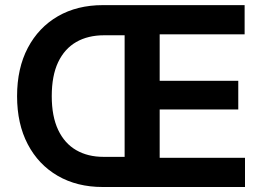

<svg xmlns="http://www.w3.org/2000/svg" viewBox="-20 -748 1056 768"><path d="M390.6 0Q288.1 0 210.9 -44.7Q133.8 -89.4 91.1 -170.9Q48.3 -252.4 48.3 -363.3Q48.3 -475.1 91.3 -556.6Q134.3 -638.2 211.4 -682.9Q288.6 -727.5 391.6 -727.5H551.8V-606.9H396.5Q332 -606.9 285.2 -580.1Q238.3 -553.2 212.6 -499.3Q187 -445.3 187 -363.3Q187 -282.7 212.6 -228.5Q238.3 -174.3 284.7 -147.5Q331.1 -120.6 394 -120.6H550.3V0ZM478.5 0V-727.5H958.5V-610.8H618.7V-424.8H933.1V-310.1H618.7V-116.7H960V0Z"/></svg>

Font: Inter
Style: 650
Weight: 650
Designer: Rasmus Andersson
Foundry: rsms
Version: Version 4.001;git-66647c0bb